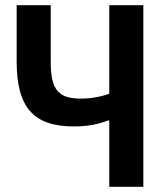

<svg xmlns="http://www.w3.org/2000/svg" viewBox="-20 -718 640 738"><path d="M400 0H531V-698H400V-358C368 -346 331 -339 291 -339C205 -339 175 -372 175 -480V-698H44V-482C44 -305 109 -232 264 -232C321 -232 363 -242 395 -255H400Z"/></svg>

Font: IBM Mono SemiBold
Style: Regular
Weight: 600
Monospace: yes
Designer: Mike Abbink, Paul van der Laan, Pieter van Rosmalen
Foundry: Bold Monday
Version: Version 2.3